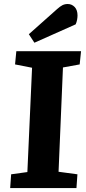

<svg xmlns="http://www.w3.org/2000/svg" viewBox="-20 -962 442 982"><path d="M144 -615.5 57 -632.5 63.5 -700H394.5L387.5 -632.5L302 -617L279.5 -83.5L376 -70.5L371 0H32L37 -70.5L120 -82ZM272 -915.5Q287.5 -929.5 299.5 -935.5Q311.5 -941.5 326.5 -941.5Q347 -941.5 361.8 -926.3Q376.5 -911 376.5 -882.5Q376.5 -873.5 374.3 -861Q372 -848.5 367 -837.5L156 -743.5L127.5 -787Z"/></svg>

Font: Literata
Style: Italic
Weight: 400
Italic angle: -2°
Designer: Latin by Veronika Burian and Jose Scaglione. Greek by Irene Vlachou. Cyrillic by Vera Evstafieva
Foundry: TypeTogether
Version: Version 3.103;gftools[0.9.29]